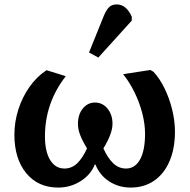

<svg xmlns="http://www.w3.org/2000/svg" viewBox="-20 -833 856 867"><path d="M243 14Q152 14 98.5 -51Q45 -116 45 -225Q45 -283 63 -339Q81 -395 113.5 -441Q146 -487 190 -516L277 -489Q183 -368 183 -217Q183 -149 206.5 -110.5Q230 -72 271 -72Q304 -72 328.5 -95.5Q353 -119 373 -163Q351 -199 341.5 -224.5Q332 -250 332 -274Q332 -316 354 -343Q376 -370 409 -370Q443 -370 465.5 -342.5Q488 -315 488 -274Q488 -230 447 -163Q466 -120 491 -96Q516 -72 549 -72Q590 -72 612.5 -113Q635 -154 635 -229Q635 -273 622.5 -321.5Q610 -370 587.5 -416Q565 -462 536 -498L659 -517L673 -509Q701 -479 723 -434Q745 -389 757.5 -338Q770 -287 770 -238Q770 -162 745.5 -105Q721 -48 676 -17Q631 14 570 14Q516 14 473 -14Q430 -42 411 -90H408Q390 -44 344 -15Q298 14 243 14ZM424 -573 382 -596 449 -762Q461 -790 473.5 -801.5Q486 -813 507 -813Q550 -813 575 -758V-740Z"/></svg>

Font: Literata 12pt SemiBold
Style: Regular
Weight: 600
Designer: Latin by Veronika Burian and Jose Scaglione. Greek by Irene Vlachou. Cyrillic by Vera Evstafieva.
Foundry: TypeTogether
Version: Version 3.002